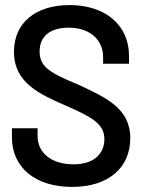

<svg xmlns="http://www.w3.org/2000/svg" viewBox="-20 -728 563 756"><path d="M264 8C405 8 493 -66 493 -184C493 -303 394 -345 290 -394C182 -439 136 -462 136 -525C136 -586 178 -619 251 -619C336 -619 386 -569 386 -504V-477H488V-508C488 -629 395 -708 254 -708C122 -708 35 -640 35 -524C35 -403 134 -358 237 -313C340 -268 391 -241 391 -180C391 -124 351 -81 270 -81C180 -81 128 -128 128 -192V-223H27V-187C27 -69 118 8 264 8Z"/></svg>

Font: Vanilla Cream DemiBold
Style: Regular
Weight: 600
Designer: Jeremy Tribby, Jinavaṁso
Foundry: Tribby Type
Version: Version 1.422;Glyphs 3.1.2 (3151)